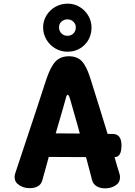

<svg xmlns="http://www.w3.org/2000/svg" viewBox="-20 -1020 737 1051"><path d="M622 -108 634 -69Q637 -59 637 -50Q637 -21 612.5 -5Q588 11 555 11Q529 11 510 0Q491 -11 485 -31L451 -160L247 -161L212 -34Q206 -11 187.5 -0.5Q169 10 143 10Q110 10 85 -6.5Q60 -23 60 -50Q60 -60 63 -70L178 -416L234 -587Q257 -655 284 -683.5Q311 -712 357 -712Q401 -712 426.5 -686.5Q452 -661 473 -596Q528 -422 569 -287H596Q645 -287 645 -224Q645 -160 608 -160H607ZM417 -289 404 -336 379 -424 369 -459Q363 -481 359 -491Q355 -501 351 -501Q346 -501 343 -492Q340 -483 334 -460L326 -431L285 -290ZM216 -870Q216 -905 234 -935Q252 -965 283 -982.5Q314 -1000 351 -1000Q387 -1000 417 -981.5Q447 -963 464 -933Q481 -903 481 -870Q481 -813 443.5 -775Q406 -737 349 -737Q313 -737 282.5 -755Q252 -773 234 -803.5Q216 -834 216 -870ZM395 -871Q395 -888 382 -901Q369 -914 349 -914Q330 -914 316.5 -901.5Q303 -889 303 -871Q303 -851 316 -837.5Q329 -824 349 -824Q369 -824 382 -837Q395 -850 395 -871Z"/></svg>

Font: Mali
Style: Bold
Weight: 700
Designer: Kitiyaporn Chalermlarp | Katatrad Aksorn Co.,Ltd.
Foundry: Cadson Demak Co.,Ltd.
Version: Version 1.000; ttfautohint (v1.6)